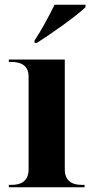

<svg xmlns="http://www.w3.org/2000/svg" viewBox="-20 -786 392 806"><path d="M125 -616V-606H135C198 -646 304 -721 339 -756V-766H209C187 -721 154 -659 125 -616ZM17 0H335V-10H323C294 -10 252 -18 252 -75V-536H17V-526H29C57 -526 100 -518 100 -465V-75C100 -18 58 -10 29 -10H17Z"/></svg>

Font: Noto Serif Display
Style: Bold
Weight: 700
Designer: Monotype Design Team
Foundry: Monotype Imaging Inc.
Version: Version 2.009